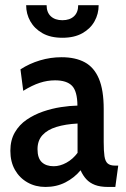

<svg xmlns="http://www.w3.org/2000/svg" viewBox="-20 -730 498 760"><path d="M160 10Q120.5 10 89 -7.8Q57.5 -25.5 39.2 -57.5Q21 -89.5 21 -133Q21 -175.5 38.8 -206Q56.5 -236.5 86 -256.5Q115.5 -276.5 150.5 -288.5Q185.5 -300.5 221.2 -306Q257 -311.5 286.5 -312Q286 -369 265 -390.5Q244 -412 198 -412Q167.5 -412 137.5 -402.2Q107.5 -392.5 72 -370.5L61 -455.5Q96.5 -478.5 138.2 -491Q180 -503.5 223.5 -503.5Q278.5 -503.5 315.5 -483.5Q352.5 -463.5 371.5 -418.5Q390.5 -373.5 390.5 -298.5V-168Q390.5 -132 393.5 -111.8Q396.5 -91.5 406.2 -83Q416 -74.5 435.5 -74.5H448L436.5 10H408Q376.5 10 355.8 2Q335 -6 321.5 -20.8Q308 -35.5 299 -56Q274 -26 238.8 -8Q203.5 10 160 10ZM192.5 -72Q217.5 -72 243 -86Q268.5 -100 287 -125V-241Q239 -238.5 203.2 -227.5Q167.5 -216.5 148 -195Q128.5 -173.5 128.5 -139.5Q128.5 -104 145.5 -88Q162.5 -72 192.5 -72ZM227 -580.5Q180 -580.5 148.2 -598.5Q116.5 -616.5 100 -645.8Q83.5 -675 83.5 -709.5H164.5Q164.5 -681 181.2 -665.5Q198 -650 227 -650Q256 -650 272.8 -665.5Q289.5 -681 289.5 -709.5H370.5Q370.5 -675 354.2 -645.8Q338 -616.5 306 -598.5Q274 -580.5 227 -580.5Z"/></svg>

Font: Cabin SemiCondensedMedium
Style: Regular
Weight: 500
Width: 4
Designer: Pablo Impallari
Foundry: Pablo Impallari. http://www.impallari.com Igino Marini. http://www.ikern.com
Version: Version 3.001